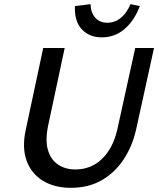

<svg xmlns="http://www.w3.org/2000/svg" viewBox="-20 -888 758 920"><path d="M319 12Q241 12 185.5 -22Q130 -56 107.5 -118Q85 -180 103 -264L187 -658H290L211 -288Q196 -217 209.5 -170Q223 -123 258 -99.5Q293 -76 341 -76Q417 -76 469.5 -127.5Q522 -179 542 -267L628 -658H718L633 -271Q615 -189 573 -125Q531 -61 467.5 -24.5Q404 12 319 12ZM468 -709Q408 -709 372 -747.5Q336 -786 339 -859L414 -868Q414 -830 435.5 -804.5Q457 -779 494 -779Q530 -779 559 -802.5Q588 -826 605 -868L650 -859Q624 -790 577.5 -749.5Q531 -709 468 -709Z"/></svg>

Font: Ysabeau Infant SemiBold
Style: Italic
Weight: 600
Italic angle: -12°
Designer: Christian Thalmann (Catharsis Fonts)
Version: Version 2.002; featfreeze: ss01,ss02,lnum